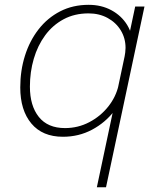

<svg xmlns="http://www.w3.org/2000/svg" viewBox="-20 -558 650 796"><path d="M241 9Q156 9 110 -46Q64 -101 64 -195.5Q64 -265.5 83.5 -327.2Q103 -389 140 -436.5Q177 -484 229.5 -511Q282 -538 347.5 -538Q400.5 -538 442 -515.5Q483.5 -493 507 -454.8Q530.5 -416.5 530.5 -368Q530.5 -352.5 528 -338.5Q525.5 -324.5 524 -319.5L496 -320Q498 -330.5 499.2 -340.5Q500.5 -350.5 500.5 -359.5Q500.5 -399.5 480.8 -432Q461 -464.5 426.2 -483.5Q391.5 -502.5 347 -502.5Q289 -502.5 243.8 -478.2Q198.5 -454 167.2 -411.5Q136 -369 120 -314.2Q104 -259.5 104 -199Q104 -119.5 141 -73.2Q178 -27 249.5 -27Q303.5 -27 350.2 -51.5Q397 -76 429 -116.5Q461 -157 471.5 -204.5H503Q491 -147 453.8 -98.2Q416.5 -49.5 361.5 -20.2Q306.5 9 241 9ZM381.5 218.5 540.5 -531H579L419.5 218.5Z"/></svg>

Font: Epilogue ExtraLight
Style: Italic
Weight: 250
Italic angle: -12°
Designer: Tyler Finck
Foundry: Etcetera Type Co
Version: Version 2.112